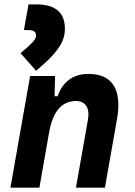

<svg xmlns="http://www.w3.org/2000/svg" viewBox="-20 -870 626 890"><path d="M147.5 -542 75.2 -623.5 106.9 -650.9Q123 -665 135 -678.5Q147 -691.9 147 -706.5Q147 -730.5 112.8 -730.5H90.8L112.3 -849.6H148.9Q280.8 -849.6 280.8 -736.8Q280.8 -690.4 253.4 -650.6Q226.1 -610.8 182.6 -572.8ZM28.3 0 119.6 -517.6H235.4L231.9 -394L162.6 0ZM332 0 387.2 -312.5Q395 -356.4 379.9 -379.2Q364.7 -401.9 330.6 -401.9Q302.7 -401.9 277.8 -387.7Q252.9 -373.5 234.4 -340.1Q215.8 -306.6 206.5 -249.5L230 -423.8H247.1Q263.7 -473.1 299.8 -500.2Q335.9 -527.3 390.6 -527.3Q473.6 -527.3 507.1 -473.6Q540.5 -419.9 522 -315.4L466.3 0Z"/></svg>

Font: Cascadia Mono NF
Style: Italic
Weight: 400
Italic angle: -10°
Monospace: yes
Designer: Aaron Bell
Foundry: Saja Typeworks
Version: Version 2404.023